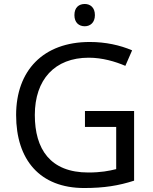

<svg xmlns="http://www.w3.org/2000/svg" viewBox="-20 -935 768 965"><path d="M406 -915C377 -915 354 -898 354 -859C354 -821 377 -803 406 -803C433 -803 457 -821 457 -859C457 -898 433 -915 406 -915ZM407 -377V-297H564V-85C528 -76 487 -68 424 -68C232 -68 155 -186 155 -357C155 -535 255 -645 426 -645C494 -645 559 -626 610 -604L644 -682C583 -708 511 -724 431 -724C197 -724 61 -580 61 -357C61 -131 181 10 403 10C503 10 577 -2 654 -27V-377Z"/></svg>

Font: Noto Sans Lycian
Style: Regular
Weight: 400
Designer: Monotype Design Team
Foundry: Monotype Imaging Inc.
Version: Version 2.002